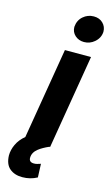

<svg xmlns="http://www.w3.org/2000/svg" viewBox="-190 -821 622 1075"><g transform="rotate(15 121.0 -283.5)"><path d="M196 -616.5Q165.1 -616.5 143.8 -635.7Q122.5 -655.2 122.5 -685Q125.4 -723 151.6 -746.1Q178.3 -769.5 213.4 -769.5Q246.8 -769.5 266.7 -749.3Q286.9 -729.4 286.9 -700.3Q285.5 -664.1 256 -638.8Q229.8 -616.5 196 -616.5ZM57.9 203.8Q12.8 203.8 -15.3 180Q-43.3 156.6 -45.1 105.8Q-45.1 73.5 -30 41Q-14.9 8.5 17 -18.1L105.1 -545.5H256.4L165.5 0H161.2Q143.1 7.8 128.4 16.2Q113.6 24.5 101.9 33.7Q72.8 56.5 72.8 87.4Q72.8 112.9 101.6 112.9Q112.6 112.9 120.4 110.4Q136.4 106.2 138.8 104.8L140.3 104.4L143.5 182.5Q104.4 203.8 57.9 203.8Z"/></g></svg>

Font: Linik Sans
Style: Bold Italic
Weight: 700
Italic angle: 9°
Designer: Fonts by Rasmus Andersson / Changes by Cristiano Sobral with parts from Marc Monis
Foundry: rsms
Version: Version 3.020; ttfautohint (v1.6)